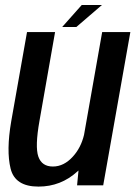

<svg xmlns="http://www.w3.org/2000/svg" viewBox="-20 -720 526 746"><path d="M279.5 0 285 -57.5Q283 -56 281 -54Q216.5 5 129.5 5Q38.5 5 21.2 -64.8Q4 -134.5 23.5 -248L85 -595.5H194L133.5 -251Q115.5 -150 129 -111.5Q142.5 -73 185.5 -73Q228.5 -73 263.5 -112Q294.5 -146 306.5 -196L377 -595.5H486.5L381 0ZM221.5 -615 297.5 -700.5H376L276.5 -615Z"/></svg>

Font: Anybody Medium
Style: Italic
Weight: 500
Italic angle: -10°
Designer: Tyler Finck
Foundry: Etcetera Type Company
Version: Version 1.010; ttfautohint (v1.8.3) -l 8 -r 50 -G 200 -x 14 